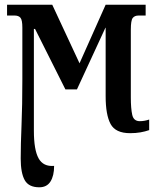

<svg xmlns="http://www.w3.org/2000/svg" viewBox="-20 -556 675 816"><path d="M147 240Q102 240 85 209.5Q68 179 68 118Q68 58 71.5 -25Q75 -108 75 -218V-439Q75 -471 67 -480.5Q59 -490 42 -490H10V-536H202L318 -287L429 -536H599V-490H569Q552 -490 544 -479.5Q536 -469 536 -430V-142Q536 -95 542 -68Q548 -41 574 -41Q594 -41 614 -48V-3Q597 3 577 6.5Q557 10 533 10Q471 10 450 -29Q429 -68 429 -147V-438H428L307 -176H258L129 -433H124V0Q124 81 144 117Q164 153 210 149Q210 191 194.5 215.5Q179 240 147 240Z"/></svg>

Font: Noto Serif ExtraCondensed SemiBold
Style: Regular
Weight: 600
Width: 2
Designer: Monotype Design Team
Foundry: Monotype Imaging Inc.
Version: Version 2.015; ttfautohint (v1.8.4.7-5d5b)